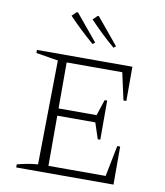

<svg xmlns="http://www.w3.org/2000/svg" viewBox="-95 -967 895 1044"><g transform="rotate(10 352.5 -444.5)"><path d="M587 -210H603V0H66V-17Q96 -25 124 -30Q152 -35 180 -37L188 -612L66 -632V-649H593V-460H577L544 -610H216L237 -631V-356H447L476 -444H490V-228H476L447 -316H237V-18L216 -39H553ZM358 -733Q322 -764 287 -797Q252 -830 219 -865L244 -889L251 -888L371 -743ZM474 -733Q437 -764 402.5 -797Q368 -830 335 -865L360 -889L366 -888L486 -743Z"/></g></svg>

Font: Piazzolla Thin Thin
Style: Regular
Weight: 250
Version: Version 2.005